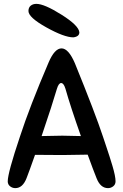

<svg xmlns="http://www.w3.org/2000/svg" viewBox="-20 -972 637 992"><path d="M479 -51Q462 -93 433 -173Q353 -171 303 -171Q199 -171 161 -172Q130 -84 117 -51Q97 0 59 0Q44 0 32 -9.5Q20 -19 20 -35Q20 -79 83 -266Q133 -420 231 -649Q262 -722 298 -722Q334 -722 367 -645Q472 -387 512 -266Q517 -251 528 -218Q539 -185 546 -163.5Q553 -142 561 -115Q569 -88 573 -68Q577 -48 577 -35Q577 -19 565 -9.5Q553 0 538 0Q499 0 479 -51ZM302 -271Q334 -271 398 -269Q344 -422 318 -514Q309 -543 296 -543Q283 -543 274 -513Q251 -434 195 -269Q267 -271 302 -271ZM359 -779Q312 -779 219.5 -830.5Q127 -882 127 -915Q127 -933 138.5 -942.5Q150 -952 168 -952Q209 -952 298 -896Q387 -840 390 -805Q390 -783 359 -779Z"/></svg>

Font: Sniglet
Style: Regular
Weight: 400
Designer: Haley Fiege
Foundry: Haley Fiege, Pablo Impallari, Brenda Gallo
Version: Version 2.000